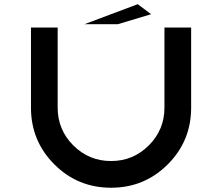

<svg xmlns="http://www.w3.org/2000/svg" viewBox="-20 -879 1040 899"><path d="M125 -375V-750H250V-375Q250 -271.5 323.2 -198.2Q396.5 -125 500 -125Q603.5 -125 676.8 -198.2Q750 -271.5 750 -375V-750H875V-375Q875 -218.8 765.6 -109.4Q656.2 0 500 0Q343.8 0 234.4 -109.4Q125 -218.8 125 -375ZM375 -765.6 625 -859.4 687.5 -812.5 531.2 -765.6Z"/></svg>

Font: Xanmono
Style: Regular
Weight: 400
Designer: GGBotNet
Foundry: GGBotNet
Version: 1.00